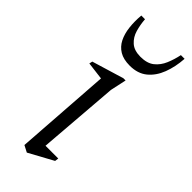

<svg xmlns="http://www.w3.org/2000/svg" viewBox="-228 -705 734 734"><g transform="rotate(45 139.0 -338.0)"><path d="M105 2 78 -12 105 -399 33 -408 36 -421 165 -460H177L163 -395L137 -67H206L204 -52ZM148 -511Q114 -511 92.5 -524Q71 -537 59.5 -560Q48 -583 44.5 -613.5Q41 -644 44 -678H64Q66 -650 73.5 -624Q81 -598 100 -581Q119 -564 153 -564Q189 -564 209.5 -580.5Q230 -597 241 -623Q252 -649 258 -678H278Q275 -632 260.5 -594Q246 -556 218.5 -533.5Q191 -511 148 -511Z"/></g></svg>

Font: Ancizar Serif Light
Style: Italic
Weight: 300
Italic angle: -4°
Designer: Cesar Puertas, Viviana Monsalve, Julian Moncada, Julian Prieto, Jose Castro, Felipe Aragon, Mariel Hernandez, Sara Alarc
Version: Version 8.100